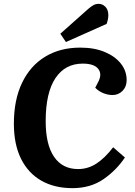

<svg xmlns="http://www.w3.org/2000/svg" viewBox="-20 -962 699 996"><path d="M492 -542Q510 -580 488.5 -606Q467 -632 409 -632Q318 -632 267.5 -556.5Q217 -481 217 -333Q217 -212 260.5 -148.5Q304 -85 385 -85Q437 -85 481 -114Q525 -143 567 -198L628 -145Q583 -78 516 -32Q449 14 356 14Q262 14 194 -25Q126 -64 89 -138.5Q52 -213 52 -320Q52 -444 94.5 -532.5Q137 -621 214.5 -668Q292 -715 396 -715Q469 -715 523 -692.5Q577 -670 607 -632Q637 -594 637 -546Q637 -512 615.5 -490.5Q594 -469 564 -469Q540 -469 515.5 -479Q491 -489 474 -507ZM438 -916Q453 -929 465 -935.5Q477 -942 492 -942Q512 -942 527 -926.5Q542 -911 542 -883Q542 -873 539.5 -860.5Q537 -848 533 -838L322 -744L293 -787Z"/></svg>

Font: Literata 12pt
Style: Bold Italic
Weight: 700
Italic angle: -2°
Designer: Latin by Veronika Burian and Jose Scaglione. Greek by Irene Vlachou. Cyrillic by Vera Evstafieva
Foundry: TypeTogether
Version: Version 3.002